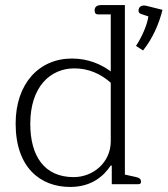

<svg xmlns="http://www.w3.org/2000/svg" viewBox="-20 -730 664 761"><path d="M258 11C340 11 389 -29 419 -74H423V0H529C537 0 539 -5 539 -10C539 -21 531 -26 516 -29L475 -38V-710H382C366 -710 355 -704 355 -689C355 -678 360 -673 368 -673H419V-447C381 -475 330 -498 265 -498C135 -498 42 -399 42 -240C42 -66 140 11 258 11ZM547 -530C584 -576 610 -634 624 -691L560 -707C542 -711 529 -704 529 -687C529 -681 533 -677 538 -675L568 -665C564 -633 543 -584 519 -548ZM272 -28C156 -28 100 -111 100 -239C100 -387 180 -459 275 -459C331 -459 380 -437 419 -402V-170C419 -87 350 -28 272 -28Z"/></svg>

Font: Maitree Light
Style: Regular
Weight: 300
Designer: CadsonDemak Team
Foundry: CadsonDemak
Version: Version 1.000;PS 001.000;hotconv 1.0.88;makeotf.lib2.5.64775